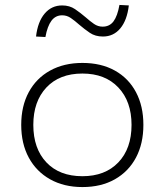

<svg xmlns="http://www.w3.org/2000/svg" viewBox="-20 -750 668 778"><path d="M314 8Q239 8 183 -23.5Q127 -55 96.5 -111.5Q66 -168 66 -244Q66 -320 96.5 -376.5Q127 -433 183 -464Q239 -495 314 -495Q390 -495 445.5 -464Q501 -433 531 -376.5Q561 -320 561 -244Q561 -168 531 -111.5Q501 -55 445.5 -23.5Q390 8 314 8ZM314 -36Q406 -36 459.5 -92Q513 -148 513 -244Q513 -339 459.5 -395.5Q406 -452 314 -452Q221 -452 168 -395.5Q115 -339 115 -244Q115 -148 168 -92Q221 -36 314 -36ZM164 -600 126 -602Q133 -662 161 -695Q189 -728 232 -728Q262 -728 284 -713Q306 -698 327 -680Q345 -664 361 -653Q377 -642 396 -642Q424 -642 440 -663.5Q456 -685 464 -730L502 -728Q495 -668 467.5 -635Q440 -602 397 -602Q366 -602 344 -617Q322 -632 301 -650Q283 -666 267 -677Q251 -688 232 -688Q205 -688 188.5 -666Q172 -644 164 -600Z"/></svg>

Font: Nunito Sans 10pt SemiExpanded ExtraLight
Style: Regular
Weight: 250
Width: 6
Designer: Vernon Adams
Foundry: Vernon Adams
Version: Version 3.101;gftools[0.9.27]